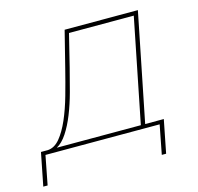

<svg xmlns="http://www.w3.org/2000/svg" viewBox="-164 -620 883 856"><g transform="rotate(-15 277.5 -191.5)"><path d="M-37 -18H-5Q26 -20 50.5 -49.5Q75 -79 95.5 -126Q116 -173 132.5 -231.5Q149 -290 164 -350L206 -517H544L444 -18H530L500 134H480L506 0H-21L-47 134H-67ZM520 -498H221L184 -348Q171 -296 156.5 -242.5Q142 -189 124 -144Q106 -99 84 -65.5Q62 -32 36 -18H424Z"/></g></svg>

Font: Argentum Sans Thin
Style: Italic
Weight: 100
Italic angle: -11°
Designer: Julieta Ulanovsky (font), Cristiano Sobral (main changes and remaster)
Foundry: Julieta Ulanovsky (font), Cristiano Sobral (main changes and remaster)
Version: Version 2.007;June 15, 2022;FontCreator 14.0.0.2814 64-bit; 